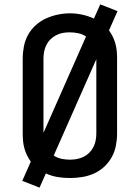

<svg xmlns="http://www.w3.org/2000/svg" viewBox="-20 -807 640 879"><path d="M161 52 82 21 121 -67Q111 -81 103.5 -96.5Q96 -112 91.5 -128.5Q87 -145 85.5 -162Q84 -179 84 -196V-539Q84 -567 89.5 -595Q95 -623 108.5 -647.5Q122 -672 143.5 -691.5Q165 -711 190.5 -722.5Q216 -734 244 -740Q272 -746 300 -746Q328 -746 356 -740Q384 -734 410 -722L439 -787L518 -756L479 -668Q489 -654 496.5 -638.5Q504 -623 508.5 -606.5Q513 -590 514.5 -573Q516 -556 516 -539V-196Q516 -168 510.5 -140Q505 -112 491.5 -87.5Q478 -63 457 -43.5Q436 -24 410 -12.5Q384 -1 356 3.5Q328 8 300 8Q272 8 244 3.5Q216 -1 190 -13ZM179 -199 374 -640Q357 -651 337.5 -655Q318 -659 298 -659Q282 -659 266.5 -656Q251 -653 236.5 -645.5Q222 -638 210.5 -626.5Q199 -615 192 -600.5Q185 -586 182 -570.5Q179 -555 179 -539ZM300 -76Q316 -76 332 -79Q348 -82 362.5 -89Q377 -96 388.5 -107.5Q400 -119 407.5 -133.5Q415 -148 418 -164Q421 -180 421 -196V-536L226 -95Q242 -84 261.5 -80Q281 -76 300 -76Z"/></svg>

Font: Iosevka Curly Slab MdEx
Style: Regular
Weight: 500
Width: 7
Monospace: yes
Designer: Belleve Invis
Foundry: Belleve Invis
Version: Version 11.1.0; ttfautohint (v1.8.3)